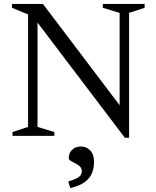

<svg xmlns="http://www.w3.org/2000/svg" viewBox="-20 -690 790 975"><path d="M122.5 -45.5V-616.5L41 -650.5V-670H198L611 -124.5L587.5 -78.5V-624.5L502 -650.5V-670H714.5V-650.5L635.5 -624.5V9.5H614L154 -597L170.5 -615V-45.5L256 -19.5V0H43.5V-19.5ZM326.5 231.5Q366 220 380.8 208.5Q395.5 197 395.5 179Q395.5 164.5 385.5 155.2Q375.5 146 362.2 139.5Q349 133 339 126.8Q329 120.5 329 113Q329 87.5 346 70.8Q363 54 391 54Q419 54 438.2 74Q457.5 94 457.5 131.5Q457.5 162 447.5 188Q437.5 214 411.5 233.8Q385.5 253.5 337 265Z"/></svg>

Font: Newsreader 16pt
Style: Regular
Weight: 400
Designer: Hugues Gentile
Foundry: Production Type
Version: Version 1.003